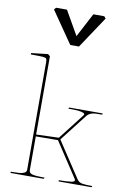

<svg xmlns="http://www.w3.org/2000/svg" viewBox="-112 -1145 831 1212"><g transform="rotate(10 303.5 -538.5)"><path d="M567 -8 563 0H352V-8Q406 -8 433 -12.5Q460 -17 449 -34L303 -256L161 -255V-38Q161 -18 186 -13Q211 -8 261 -8L257 0H44V-8Q77 -8 97 -9.5Q117 -11 130.5 -17.5Q144 -24 144 -38V-727Q144 -745 139.5 -750.5Q135 -756 116.5 -757.5Q98 -759 40 -759L41 -768L147 -780L161 -769V-267L306 -272L434 -437Q443 -448 430.5 -453.5Q418 -459 391 -462Q373 -463 333 -463L337 -471H551V-463Q517 -463 503 -462Q485 -460 473 -454Q461 -448 452 -437L317 -263L468 -34Q480 -16 501 -12Q522 -8 567 -8ZM135 -1064 146 -1077H216L304 -923L385 -1077H455L466 -1064L331 -861H275Z"/></g></svg>

Font: TMT Limkin
Style: Regular
Weight: 400
Designer: Gabriel Drozdov
Version: Version 1.000;Glyphs 3.1.2 (3151)